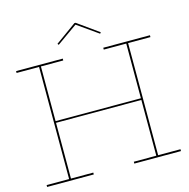

<svg xmlns="http://www.w3.org/2000/svg" viewBox="-131 -1076 1186 1204"><g transform="rotate(-15 461.5 -474.0)"><path d="M751 -740V-12H896V0H593V-12H739V-374H185V-12H330V0H27V-12H173V-740H27V-752H330V-740H185V-385H739V-740H593V-752H896V-740ZM603 -850 597 -842 462 -937 328 -842 322 -850 458 -948H466Z"/></g></svg>

Font: Hepta Slab Thin
Style: Regular
Weight: 250
Designer: Michael LaGattuta
Foundry: Michael LaGattuta
Version: Version 1.100; ttfautohint (v1.8) -l 8 -r 50 -G 200 -x 14 -D